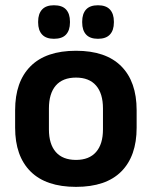

<svg xmlns="http://www.w3.org/2000/svg" viewBox="-20 -697 577 730"><path d="M269 13.5Q155 13.5 96.2 -45Q37.5 -103.5 37.5 -211.5V-278Q37.5 -386.5 96.2 -445.2Q155 -504 269 -504Q382.5 -504 441 -445.2Q499.5 -386.5 499.5 -278V-211.5Q499.5 -103.5 441.2 -45Q383 13.5 269 13.5ZM269 -89Q319 -89 345.2 -119Q371.5 -149 371.5 -205V-284.5Q371.5 -341.5 345.2 -371.8Q319 -402 269 -402Q218.5 -402 192.2 -371.8Q166 -341.5 166 -284.5V-205Q166 -149 192.2 -119Q218.5 -89 269 -89ZM185 -549.5Q155 -549.5 140 -565.8Q125 -582 125 -611.5V-615Q125 -644.5 140 -660.8Q155 -677 185 -677Q216.5 -677 231.2 -660.8Q246 -644.5 246 -615V-611.5Q246 -582 231.2 -565.8Q216.5 -549.5 185 -549.5ZM352.5 -549.5Q322 -549.5 307.2 -565.8Q292.5 -582 292.5 -611.5V-615Q292.5 -644.5 307.2 -660.8Q322 -677 352.5 -677Q383 -677 398 -660.8Q413 -644.5 413 -615V-611.5Q413 -582 398 -565.8Q383 -549.5 352.5 -549.5Z"/></svg>

Font: Anek Gurmukhi SemiBold
Style: Regular
Weight: 600
Designer: Sarang Kulkarni (Gurmukhi), Yesha Goshar (Latin)
Foundry: Ek Type
Version: Version 1.003